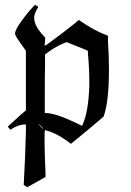

<svg xmlns="http://www.w3.org/2000/svg" viewBox="-20 -561 540 793"><path d="M23 -25 12 -38 35 -59Q76 -97 87 -105V-351L68 -378Q42 -414 42 -422Q42 -434 59 -460Q87 -501 114 -530L125 -541Q126 -541 132 -537Q138 -533 138 -532Q121 -504 121 -488Q121 -454 160 -413L167 -405L166 -390Q165 -381 164.5 -377.5Q164 -374 165 -372Q169 -372 233 -421Q297 -470 305 -478Q307 -479 315 -472Q374 -433 412 -419L425 -414L426 -410Q426 -407 426 -400.5Q426 -394 426 -388Q430 -335 430 -272Q430 -140 408 -80Q407 -78 340 -22L273 33Q229 -1 193 -15Q173 -23 165 -23Q164 -23 164 32Q165 89 168 155V170L93 212L78 203Q84 93 87 -16V-47H79Q52 -45 23 -25ZM319 -41Q346 -97 349 -212Q349 -278 343 -343V-351L330 -357Q318 -362 270 -381L255 -387L245 -383Q212 -370 178 -345L166 -336V-287Q165 -260 165 -166V-94H175Q219 -90 299 -51ZM132 -57 129 -60Q130 -58 132 -57ZM158 -29Q159 -29 154.5 -34.5Q150 -40 144.5 -45Q139 -50 138 -50Q155 -29 158 -29Z"/></svg>

Font: MathJax_Fraktur
Style: Regular
Weight: 400
Version: Version 1.1